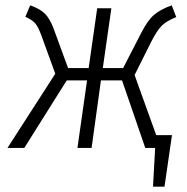

<svg xmlns="http://www.w3.org/2000/svg" viewBox="-20 -554 700 719"><path d="M565 -48H624L596 145H553L561 0H524L437 -253H358L323 0H270L306 -253H230L71 0H8L187 -278L135 -421Q123 -454 111.5 -467Q100 -480 75 -491L93 -534Q130 -521 148 -503Q166 -485 180 -449L235 -299H312L344 -523H397L365 -299H441L509 -431Q533 -478 557 -498.5Q581 -519 623 -534L640 -490Q605 -476 587 -459Q569 -442 546 -397L484 -273Z"/></svg>

Font: Fira Sans Condensed Light
Style: Italic
Weight: 300
Width: 3
Italic angle: -8°
Designer: Carrois Corporate & Edenspiekermann AG
Foundry: Carrois Corporate GbR & Edenspiekermann AG
Version: Version 4.203